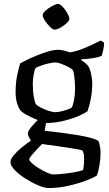

<svg xmlns="http://www.w3.org/2000/svg" viewBox="-20 -752 552 972"><path d="M226 200Q206 200 174 186.5Q142 173 109.5 152.5Q77 132 55 109.5Q33 87 33 69Q33 54 49.5 34Q66 14 90.5 -6Q115 -26 137 -40Q132 -47 126.5 -57.5Q121 -68 121 -76Q121 -88 138 -108.5Q155 -129 171 -144Q131 -161 110 -173Q89 -185 82 -195Q73 -207 66 -230.5Q59 -254 59 -285Q59 -333 67 -371Q75 -409 82 -431Q92 -437 114.5 -448Q137 -459 166 -471Q195 -483 224 -491.5Q253 -500 276 -500Q289 -500 307.5 -495Q326 -490 334 -487Q362 -491 392 -502.5Q422 -514 448.5 -526.5Q475 -539 490 -547L507 -536Q507 -518 502.5 -498.5Q498 -479 495 -469Q474 -461 447 -457Q420 -453 392 -452V-447Q401 -442 411.5 -433.5Q422 -425 431 -411Q438 -395 442.5 -372Q447 -349 447 -329Q447 -289 439.5 -251Q432 -213 423 -189Q410 -179 379.5 -165.5Q349 -152 306 -141Q263 -130 213 -129L206 -90Q214 -89 241.5 -86Q269 -83 305.5 -78Q342 -73 378.5 -67Q415 -61 443 -53Q471 -45 479 -37Q484 -24 486.5 -8.5Q489 7 489 21Q489 52 483.5 84Q478 116 471 136Q456 147 416.5 162Q377 177 326.5 188.5Q276 200 226 200ZM260 -184Q271 -184 288.5 -188Q306 -192 321.5 -197.5Q337 -203 343 -207Q350 -220 355 -246.5Q360 -273 360 -301Q360 -335 356.5 -362.5Q353 -390 348 -398Q343 -404 326 -413Q309 -422 290 -429Q271 -436 261 -436Q249 -436 228.5 -431.5Q208 -427 188.5 -420Q169 -413 160 -408Q154 -395 150 -372Q146 -349 146 -326Q146 -288 151.5 -258.5Q157 -229 163 -223Q168 -217 186.5 -207.5Q205 -198 226 -191Q247 -184 260 -184ZM249 131Q269 131 298.5 128Q328 125 356.5 120Q385 115 400 109Q403 101 404.5 82.5Q406 64 406 53Q406 25 398 11Q396 8 376.5 4.5Q357 1 329 -3.5Q301 -8 272 -12Q243 -16 221 -19Q199 -22 193 -23Q179 -9 164 7Q149 23 138.5 36Q128 49 128 55Q128 62 142.5 75Q157 88 177.5 100.5Q198 113 218 122Q238 131 249 131ZM256 -602Q247 -602 233 -616Q219 -630 207.5 -647.5Q196 -665 196 -675Q196 -685 211 -698.5Q226 -712 245 -722Q264 -732 274 -732Q284 -732 297.5 -717.5Q311 -703 321 -685Q331 -667 331 -657Q331 -648 317.5 -635Q304 -622 286 -612Q268 -602 256 -602Z"/></svg>

Font: Texturina
Style: Regular
Weight: 400
Designer: Guillermo Torres Carreño
Foundry: Omnibus-Type
Version: Version 1.002; ttfautohint (v1.8.3)